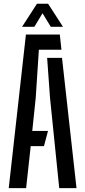

<svg xmlns="http://www.w3.org/2000/svg" viewBox="-20 -980 444 1000"><path d="M25.5 0 115 -800H291.5L300 -721H182.5L166 -469.5L148 -298H230L209 -219H140L116 0ZM288.5 0 240.5 -470.5 225.5 -678.5H303L378.5 0ZM95 -840.5 172.5 -960.5H230.5L308 -840.5H244.5L201.5 -911L159 -840.5Z"/></svg>

Font: Big Shoulders Stencil Text Thin Medium
Style: Regular
Weight: 500
Version: Version 2.001